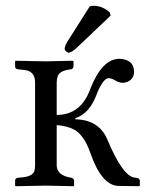

<svg xmlns="http://www.w3.org/2000/svg" viewBox="-20 -641 517 663"><path d="M290 -619.1Q296.4 -621.1 304.2 -621.1Q335.4 -620.1 358.9 -598.1L361.8 -586.9L247.1 -478Q228 -459.5 216.8 -459Q205.6 -461.9 203.1 -472.2Q204.1 -483.4 214.4 -500ZM32.2 0V-19Q34.2 -25.4 40 -26.9L59.1 -28.8Q94.2 -32.7 99.1 -52.2Q101.1 -60.1 101.1 -70.8V-356Q101.1 -390.6 72.8 -397.9Q65.9 -399.4 59.1 -399.9L40 -401.9Q32.7 -404.8 32.2 -410.2V-429.2L34.2 -431.2Q35.2 -431.2 137.2 -429.2L231.9 -431.2L233.9 -429.2V-412.1Q232.9 -403.8 226.1 -401.9Q187.5 -397.9 179.7 -378.9Q176.3 -369.6 175.8 -357.9V-244.1Q248 -244.1 282.2 -311.5Q288.1 -323.2 293 -336.9Q332.5 -436.5 391.1 -438Q442.4 -436.5 442.9 -393.1Q442.9 -367.7 418.9 -357.9Q411.6 -355.5 404.8 -355Q389.2 -355.5 377 -363.8Q365.7 -370.6 355 -371.1Q341.3 -371.1 324.2 -338.9Q318.8 -328.1 314.9 -317.9Q289.6 -248.5 240.2 -232.9V-229Q322.3 -227.5 351.1 -158.2Q401.4 -38.1 441.4 -28.3Q443.4 -27.8 443.8 -27.8L452.1 -26.9Q461.9 -24.9 462.9 -18.1V0L460 2L388.2 1Q330.6 -1.5 292 -112.8Q270.5 -174.8 235.4 -193.8Q210.9 -206.5 175.8 -209V-68.8Q177.2 -34.2 228 -26.9Q234.9 -23.4 235.8 -19V0L233.9 2Q232.9 2 137.2 0L34.2 2Z"/></svg>

Font: Linux Libertine Display O
Style: Regular
Weight: 400
Designer: Philipp H. Poll
Foundry: Philipp H. Poll
Version: Version 5.0.9